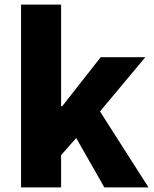

<svg xmlns="http://www.w3.org/2000/svg" viewBox="-20 -819 674 839"><path d="M72 0H247V-141L313 -216L436 0H629L417 -332L615 -569H420L252 -355H247V-799H72Z"/></svg>

Font: Noto Sans CJK TC Black
Style: Regular
Weight: 900
Designer: Ryoko NISHIZUKA 西塚涼子 (kana, bopomofo & ideographs); Paul D. Hunt (Latin, Greek & Cyrillic); Sandoll Communications 산돌커뮤니
Foundry: Adobe
Version: Version 2.004;hotconv 1.0.118;makeotfexe 2.5.65603